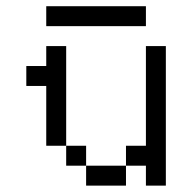

<svg xmlns="http://www.w3.org/2000/svg" viewBox="-20 -582 602 602"><path d="M62.5 -312.5H125V-125H187.5V-437.5H125V-375H62.5ZM125 -500H437.5V-562.5H125ZM187.5 -62.5H250V-125H187.5ZM250 0H375V-62.5H250ZM375 -62.5H437.5V0H500V-437.5H437.5V-125H375Z"/></svg>

Font: ChillMoonMono
Style: Regular
Weight: 400
Designer: Warren2060
Foundry: ChillType
Version: Version 1.000;Glyphs 3.1.1 (3135)